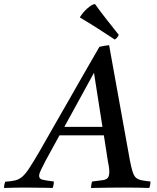

<svg xmlns="http://www.w3.org/2000/svg" viewBox="-104 -931 780 952"><path d="M431 -131 411 -260H191L122 -134Q109 -109 99.5 -89.5Q90 -70 90 -59Q90 -44 106.5 -40Q123 -36 163 -31Q163 -14 157 1Q143 0 117 0Q91 0 65 -0.5Q39 -1 24 -1Q-4 -1 -29 -0.5Q-54 0 -84 1Q-84 -15 -78 -30Q-48 -32 -29 -36.5Q-10 -41 6 -54.5Q22 -68 42 -98.5Q62 -129 94 -184Q122 -233 159 -298Q196 -363 237 -434Q278 -505 317 -574Q356 -643 389 -699Q403 -702 414.5 -704Q426 -706 437 -707L540 -136Q547 -100 553.5 -79.5Q560 -59 570 -50Q580 -41 597 -37.5Q614 -34 642 -31Q642 -14 636 1Q612 0 578 -0.5Q544 -1 511 -1Q482 -1 435 -0.5Q388 0 347 1Q348 -7 349 -15.5Q350 -24 353 -31Q389 -35 407 -38Q425 -41 431.5 -50.5Q438 -60 438 -81Q438 -86 437 -96.5Q436 -107 431 -131ZM215 -302H404L362 -570ZM293 -844V-847Q308 -871 330.5 -890.5Q353 -910 367 -911Q394 -873 424.5 -834.5Q455 -796 485 -758Q481 -750 476.5 -744.5Q472 -739 465 -735Q423 -763 379 -791Q335 -819 293 -844Z"/></svg>

Font: Tiro Tamil
Style: Italic
Weight: 400
Italic angle: -11°
Designer: Tamil: Fernando Mello & Fiona Ross, assisted by Kaja Sojewska. Latin: John Hudson with Paul Hanslow, assisted by Kaja So
Foundry: Tiro Typeworks Ltd.
Version: Version 1.52